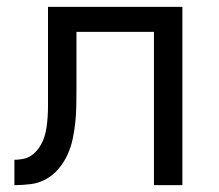

<svg xmlns="http://www.w3.org/2000/svg" viewBox="-20 -540 640 560"><path d="M22 0V-74Q37 -74 51.5 -77.5Q66 -81 77.5 -91Q89 -101 97 -114Q105 -127 109.5 -141Q114 -155 116 -170Q118 -185 119 -200Q120 -215 120 -230Q120 -245 120 -260Q120 -265 120 -270.5Q120 -276 120 -281V-520H512V0H429V-447H203V-279Q203 -279 203 -278.5Q203 -278 203 -278V-277Q203 -254 202.5 -230Q202 -206 199.5 -182Q197 -158 192 -134.5Q187 -111 177 -89Q167 -67 151.5 -48.5Q136 -30 115 -18Q94 -6 70 -3Q46 0 22 0Z"/></svg>

Font: Zed Sans Extended
Style: Regular
Weight: 400
Width: 7
Designer: Belleve Invis
Foundry: Belleve Invis
Version: Version 1.0.0; ttfautohint (v1.8.4)